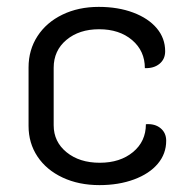

<svg xmlns="http://www.w3.org/2000/svg" viewBox="-20 -529 551 558"><path d="M63 -163V-333Q63 -384 89 -424Q115 -464 161.5 -486.5Q208 -509 267 -509Q323 -509 367 -492.5Q411 -476 435.5 -447Q460 -418 460 -380Q460 -357 443.5 -343.5Q427 -330 401 -331Q401 -381 364 -412.5Q327 -444 268 -444Q210 -444 173 -413Q136 -382 136 -332V-165Q136 -117 173.5 -86.5Q211 -56 270 -56Q329 -56 366.5 -87Q404 -118 404 -168Q430 -170 446.5 -156.5Q463 -143 463 -120Q463 -82 438.5 -53Q414 -24 369.5 -7.5Q325 9 269 9Q209 9 162 -13Q115 -35 89 -74Q63 -113 63 -163Z"/></svg>

Font: K2D Light
Style: Regular
Weight: 300
Designer: Katatrad Aksorn Co.,Ltd.
Foundry: Cadson Demak Co.,Ltd.
Version: Version 1.000; ttfautohint (v1.6)